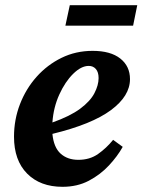

<svg xmlns="http://www.w3.org/2000/svg" viewBox="-20 -705 549 740"><path d="M322 -451Q293 -451 262 -420.5Q231 -390 208.5 -340.5Q186 -291 182 -233Q250 -257 289 -286Q328 -315 344 -346Q360 -377 360 -404Q360 -427 349.5 -439Q339 -451 322 -451ZM221 15Q135 15 84.5 -36Q34 -87 34 -178Q34 -244 57 -303.5Q80 -363 121 -409Q162 -455 217 -482Q272 -509 337 -509Q406 -509 443.5 -479.5Q481 -450 481 -400Q481 -335 407.5 -280.5Q334 -226 182 -189Q187 -137 213.5 -113Q240 -89 282 -89Q326 -89 358 -111.5Q390 -134 416 -166L453 -139Q433 -103 400 -67.5Q367 -32 322.5 -8.5Q278 15 221 15ZM232 -606 249 -685H509L493 -606Z"/></svg>

Font: Source Serif 4 SmText
Style: Bold Italic
Weight: 700
Italic angle: -12°
Designer: Frank Grießhammer
Foundry: Adobe
Version: Version 4.005;hotconv 1.1.0;makeotfexe 2.6.0